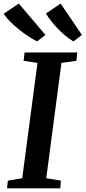

<svg xmlns="http://www.w3.org/2000/svg" viewBox="-42 -1030 468 1050"><path d="M-3.5 0 1 -42 79.5 -55.5 163 -686 87 -697.5 92.5 -743H380.5L376 -697.5L294 -686L211 -55.5L291 -42L287.5 0ZM406 -839 359.5 -803.5Q336.5 -817.5 314.8 -835.5Q293 -853.5 273.5 -873.8Q254 -894 237.8 -915Q221.5 -936 209 -956L289.5 -1010.5ZM206.5 -839 160.5 -803.5Q137 -815.5 110.2 -833.2Q83.5 -851 58 -872Q32.5 -893 11.5 -914.2Q-9.5 -935.5 -22 -955L61 -1010.5Z"/></svg>

Font: Merriweather 28pt SemiBold
Style: Italic
Weight: 600
Italic angle: -7.8°
Version: Version 2.101